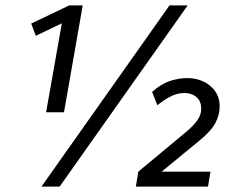

<svg xmlns="http://www.w3.org/2000/svg" viewBox="-20 -688 881 708"><path d="M133 0 605 -668H672L200 0ZM150 -274 208 -602 112 -556 95 -601 235 -668H285L216 -274ZM481 0 490 -55 668 -203Q693 -224 707.5 -244Q722 -264 722 -287Q722 -315 704.5 -330Q687 -345 660 -345Q636 -345 613.5 -334.5Q591 -324 560 -300L541 -349Q573 -378 605.5 -389Q638 -400 670 -400Q721 -400 755.5 -371Q790 -342 790 -296Q790 -264 774 -234Q758 -204 716 -170L576 -55H756L747 0Z"/></svg>

Font: Gantari
Style: Italic
Weight: 400
Italic angle: -10°
Designer: Anugrah Pasau
Foundry: Lafontype
Version: Version 1.000; ttfautohint (v1.8.3)